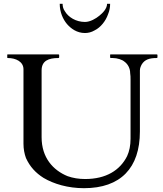

<svg xmlns="http://www.w3.org/2000/svg" viewBox="-20 -973 856 1006"><path d="M713 -284V-604C713 -616 718 -627 723 -636C738 -660 761 -669 801 -669C802 -669 803 -670 804 -670C805 -672 805 -672 805 -673V-685C805 -687 803 -688 801 -688H561C558 -689 557 -688 557 -685V-673C557 -670 558 -669 561 -669H571C595 -669 621 -660 632 -650C649 -638 662 -616 662 -590C664 -579 664 -567 664 -556V-246C664 -211 658 -181 646 -155C609 -81 536 -35 426 -35C393 -35 362 -40 334 -50C258 -81 198 -147 198 -254V-604C198 -655 235 -669 286 -669C287 -669 288 -670 289 -670C290 -672 290 -672 290 -673V-685C290 -687 288 -688 286 -688H21C19 -689 18 -688 18 -685V-673C17 -670 18 -669 21 -669C63 -669 103 -650 103 -610V-220C103 -192 108 -167 116 -145C137 -99 167 -67 208 -41C262 -9 336 13 420 13C612 13 713 -93 713 -284ZM425 -800C442 -800 459 -804 476 -814C507 -829 534 -863 546 -898C554 -917 557 -935 557 -953H541C541 -927 517 -904 501 -891C483 -876 453 -858 425 -858C378 -858 338 -883 320 -914C312 -925 308 -938 308 -953H293C293 -909 310 -872 331 -847C352 -823 383 -800 425 -800Z"/></svg>

Font: fbb
Style: Regular
Weight: 400
Designer: David J. Perry, Michael Sharpe
Version: Version 1.045